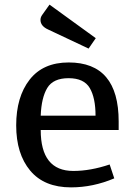

<svg xmlns="http://www.w3.org/2000/svg" viewBox="-20 -798 578 830"><path d="M474 -27Q382 12 287 12Q171 12 110.5 -60.5Q50 -133 50 -256Q50 -379 108 -453.5Q166 -528 277 -528Q493 -528 493 -273V-236H156Q156 -59 297 -59Q371 -59 454 -87ZM393 -298Q393 -375 368 -417.5Q343 -460 276.5 -460Q210 -460 184.5 -418Q159 -376 156 -298ZM155 -712Q155 -723 162 -733L194 -778L394 -633L363 -588L189 -670Q155 -685 155 -712Z"/></svg>

Font: Voces
Style: Regular
Weight: 400
Designer: Ana Paula Megda, Pablo Ugerman
Foundry: Ana Paula Megda, Pablo Ugerman
Version: Version 1.003